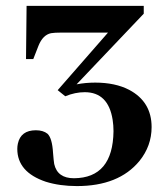

<svg xmlns="http://www.w3.org/2000/svg" viewBox="-20 -547 566 645"><path d="M462.9 -501V-527.3H69.3L67.4 -348.6H91.8L109.4 -393.6Q124 -429.7 151.4 -435.5Q163.1 -437.5 185.5 -437.5H342.8L173.8 -244.1L199.2 -223.6Q232.4 -237.3 264.6 -237.3Q343.8 -237.3 358.4 -144.5Q361.3 -126 361.3 -106.4Q359.4 50.8 228.5 51.8Q172.9 51.8 162.1 3.9Q160.2 -7.8 158.2 -33.2Q155.3 -83 139.6 -97.7Q125 -109.4 100.6 -109.4Q49.8 -109.4 40 -64.5Q38.1 -55.7 38.1 -46.9Q38.1 31.2 133.8 63.5Q180.7 78.1 238.3 78.1Q378.9 78.1 448.2 -5.9Q489.3 -56.6 489.3 -120.1Q489.3 -205.1 414.1 -245.1Q367.2 -269.5 299.8 -269.5Q267.6 -269.5 237.3 -263.7Z"/></svg>

Font: Abhaya Libre ExtraBold
Style: Regular
Weight: 800
Designer: Pushpananda Ekanayake, Sol Matas, Pathum Egodawatta
Foundry: Mooniak
Version: Version 1.050 ; ttfautohint (v1.6)